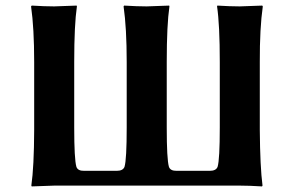

<svg xmlns="http://www.w3.org/2000/svg" viewBox="-20 -668 1058 691"><path d="M915 -200.2Q916 -67.4 924.8 0L922.9 2.9Q877 0 842.8 0H175.8Q175.8 0 94.2 2.9L92.8 0Q102.5 -67.9 103 -200.2V-444.8Q103 -566.9 91.8 -645L94.2 -647.9Q141.1 -645 174.8 -645Q174.8 -645 255.9 -647.9L256.8 -645Q247.1 -579.1 247.1 -444.8V-209Q247.1 -95.2 254.9 -67.9Q259.8 -52.7 283.2 -53.2H399.9Q422.9 -53.2 428.2 -67.9Q436 -94.7 436 -209V-444.8Q436 -566.9 424.8 -645L426.8 -647.9Q473.6 -645 507.8 -645Q507.8 -645 588.9 -647.9L589.8 -645Q580.1 -579.1 580.1 -444.8V-209Q580.1 -95.2 587.9 -67.9Q592.8 -52.7 616.2 -53.2H734.9Q757.8 -53.2 763.2 -67.9Q771 -94.7 771 -209V-444.8Q771 -578.6 761.2 -645L762.2 -647.9Q808.1 -645 842.8 -645Q842.8 -645 923.8 -647.9L925.8 -645Q914.6 -566.9 915 -444.8Z"/></svg>

Font: Linux Biolinum O
Style: Bold
Weight: 700
Designer: Philipp H. Poll
Foundry: Philipp H. Poll
Version: Version 1.3.2